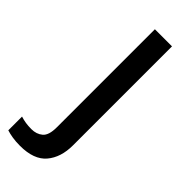

<svg xmlns="http://www.w3.org/2000/svg" viewBox="-313 -570 841 841"><g transform="rotate(45 107.0 -149.5)"><path d="M26 240Q0 240 -21.5 236.5Q-43 233 -58 228V143Q-42 148 -26 150.5Q-10 153 10 153Q41 153 62 135.5Q83 118 83 69V-539H189V74Q189 149 150.5 194.5Q112 240 26 240Z"/></g></svg>

Font: Noto Sans Sinhala Medium
Style: Regular
Weight: 500
Designer: Jelle Bosma - Monotype Design Team
Foundry: Monotype Imaging Inc.
Version: Version 2.006; ttfautohint (v1.8.4.7-5d5b)